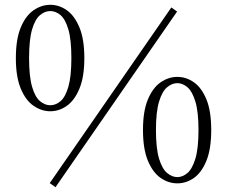

<svg xmlns="http://www.w3.org/2000/svg" viewBox="-20 -753 946 799"><path d="M189 -290Q153 -290 120 -312.5Q87 -335 66.5 -384Q46 -433 46 -511Q46 -590 66.5 -639Q87 -688 120 -710.5Q153 -733 189 -733Q226 -733 258 -710.5Q290 -688 310.5 -639Q331 -590 331 -511Q331 -433 310.5 -384Q290 -335 258 -312.5Q226 -290 189 -290ZM189 -315Q212 -315 232 -332Q252 -349 264.5 -392Q277 -435 277 -511Q277 -588 264.5 -630.5Q252 -673 232 -690Q212 -707 189 -707Q167 -707 146.5 -690Q126 -673 113.5 -630.5Q101 -588 101 -511Q101 -435 113.5 -392Q126 -349 146.5 -332Q167 -315 189 -315ZM718 10Q681 10 648.5 -12.5Q616 -35 595.5 -84Q575 -133 575 -212Q575 -291 595.5 -339.5Q616 -388 648.5 -410.5Q681 -433 718 -433Q755 -433 787 -410.5Q819 -388 839 -339.5Q859 -291 859 -212Q859 -133 839 -84Q819 -35 787 -12.5Q755 10 718 10ZM718 -16Q740 -16 760 -33Q780 -50 793 -92.5Q806 -135 806 -212Q806 -288 793 -330.5Q780 -373 760 -390Q740 -407 718 -407Q696 -407 675.5 -390Q655 -373 642 -330.5Q629 -288 629 -212Q629 -135 642 -92.5Q655 -50 675.5 -33Q696 -16 718 -16ZM211 26 187 9 693 -722 717 -705Z"/></svg>

Font: Noto Serif SC
Style: Regular
Weight: 200
Designer: Ryoko NISHIZUKA 西塚涼子 (kana & ideographs); Frank Grießhammer (Latin, Greek & Cyrillic); Wenlong ZHANG 张文龙 (bopomofo); San
Foundry: Adobe
Version: Version 2.001;hotconv 1.1.0;makeotfexe 2.6.0